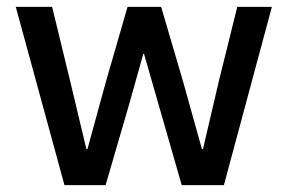

<svg xmlns="http://www.w3.org/2000/svg" viewBox="-20 -540 839 560"><path d="M26 -520H132L185 -302L232 -105H235L289 -302L352 -520H450L514 -302L569 -105H572L618 -302L672 -520H773L633 0H510L442 -237L400 -383H398L357 -237L288 0H168Z"/></svg>

Font: IBM Plex Sans Arabic Medium
Style: Regular
Weight: 500
Designer: Mike Abbink, Paul van der Laan, Pieter van Rosmalen, Wael Morcos, Khajak Apelian
Foundry: Bold Monday
Version: Version 1.1